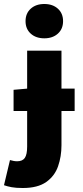

<svg xmlns="http://www.w3.org/2000/svg" viewBox="-46 -754 416 962"><path d="M22 -198V-304L90 -310H328V-198ZM68 188Q34 188 12.5 184Q-9 180 -26 174L4 48Q15 51 23 52.5Q31 54 40 54Q67 54 78.5 37Q90 20 90 -20V-500H262V-26Q262 30 245 79Q228 128 185.5 158Q143 188 68 188ZM176 -562Q134 -562 108 -585.5Q82 -609 82 -648Q82 -687 108 -710.5Q134 -734 176 -734Q218 -734 244 -710.5Q270 -687 270 -648Q270 -609 244 -585.5Q218 -562 176 -562Z"/></svg>

Font: Source Sans 3 Black
Style: Regular
Weight: 900
Designer: Paul D. Hunt
Foundry: Adobe
Version: Version 3.046;hotconv 1.0.118;makeotfexe 2.5.65603